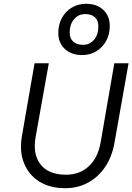

<svg xmlns="http://www.w3.org/2000/svg" viewBox="-20 -983 697 1011"><path d="M558 -846Q558 -802 539 -767.5Q520 -733 487 -713Q454 -693 413 -693Q356 -693 321.5 -725Q287 -757 287 -810Q287 -854 306 -888.5Q325 -923 358 -943Q391 -963 433 -963Q490 -963 524 -931Q558 -899 558 -846ZM347 -812Q347 -781 365.5 -764Q384 -747 417 -747Q453 -747 475.5 -774Q498 -801 498 -844Q498 -875 480 -892Q462 -909 429 -909Q393 -909 370 -882Q347 -855 347 -812ZM162 -650H237L168 -264Q151 -171 193.5 -117Q236 -63 328 -63Q400 -63 448 -108Q496 -153 510 -234L582 -650H657L582 -227Q569 -156 533 -103Q497 -50 443 -21Q389 8 324 8Q243 8 187 -27Q131 -62 106 -125Q81 -188 96 -270Z"/></svg>

Font: Overused Grotesk
Style: Italic
Weight: 400
Italic angle: -10°
Version: Version 0.003